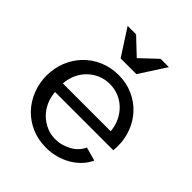

<svg xmlns="http://www.w3.org/2000/svg" viewBox="-209 -873 1010 1010"><g transform="rotate(45 295.5 -368.5)"><path d="M302 10Q243 10 194 -11.5Q145 -33 110 -70Q75 -107 55.5 -156.5Q36 -206 36 -261Q36 -316 55.5 -365Q75 -414 110.5 -451Q146 -488 195 -509.5Q244 -531 303 -531Q362 -531 410.5 -509Q459 -487 493 -450.5Q527 -414 545.5 -366Q564 -318 564 -265Q564 -254 563.5 -245Q563 -236 562 -231H129Q132 -192 147 -160Q162 -128 186 -105Q210 -82 240.5 -69Q271 -56 305 -56Q329 -56 352 -62.5Q375 -69 395 -80Q415 -91 430.5 -107.5Q446 -124 454 -143L530 -122Q517 -93 494.5 -69Q472 -45 442.5 -27.5Q413 -10 377 0Q341 10 302 10ZM482 -292Q479 -330 463.5 -362Q448 -394 424 -417Q400 -440 369 -452.5Q338 -465 303 -465Q268 -465 237 -452Q206 -439 182 -416Q158 -393 143.5 -361.5Q129 -330 126 -292ZM216 -747 307 -661 398 -747H460L365 -600H248L153 -747Z"/></g></svg>

Font: Rising Sun
Style: Regular
Weight: 400
Designer: Matt McInerney, Pablo Impallari, Rodrigo Fuenzalida (Raleway font), Stephen Hutchings (Greek), Cristiano Sobral (main ch
Foundry: The Rising Sun Project Authors
Version: Version 4.327; ttfautohint (v1.8.4.7-5d5b-dirty)